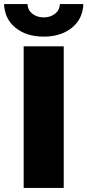

<svg xmlns="http://www.w3.org/2000/svg" viewBox="-47 -929 432 949"><path d="M70 -700H268V0H70ZM-27 -909H89Q90 -879 113 -861Q136 -843 169 -843Q202 -843 225 -861Q248 -879 249 -909H365Q362 -835 308 -791.5Q254 -748 169 -748Q84 -748 30 -791.5Q-24 -835 -27 -909Z"/></svg>

Font: Idrija
Style: Regular
Weight: 800
Designer: Julieta Ulanovsky
Foundry: Julieta Ulanovsky
Version: Version 7.200